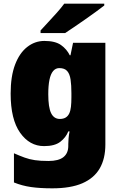

<svg xmlns="http://www.w3.org/2000/svg" viewBox="-20 -786 650 1046"><path d="M222 -563Q281 -563 312.5 -540.5Q344 -518 360 -485H364L378 -553H554V1Q554 79 523 132Q492 185 428.5 212.5Q365 240 265 240Q198 240 149 233Q100 226 56 208V49Q88 63 114 72.5Q140 82 170 86.5Q200 91 244 91Q299 91 325.5 70Q352 49 352 9V-1Q352 -14 353.5 -32Q355 -50 359 -70H352Q339 -37 308.5 -13.5Q278 10 220 10Q141 10 89.5 -63Q38 -136 38 -276Q38 -370 62 -433.5Q86 -497 128 -530Q170 -563 222 -563ZM303 -415Q283 -415 269.5 -399Q256 -383 249.5 -351.5Q243 -320 243 -273Q243 -201 258.5 -169.5Q274 -138 306 -138Q325 -138 337.5 -145.5Q350 -153 357 -167.5Q364 -182 366.5 -204Q369 -226 369 -256V-279Q369 -322 364.5 -352.5Q360 -383 346 -399Q332 -415 303 -415ZM548 -756Q530 -742 502 -721.5Q474 -701 443 -679.5Q412 -658 383.5 -638.5Q355 -619 335 -606H201V-620Q218 -639 242 -664.5Q266 -690 290 -717Q314 -744 330 -766H548Z"/></svg>

Font: Noto Sans Display Black
Style: Regular
Weight: 900
Designer: Monotype Design Team
Foundry: Monotype Imaging Inc.
Version: Version 2.003